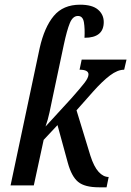

<svg xmlns="http://www.w3.org/2000/svg" viewBox="-20 -790 559 818"><path d="M402 8Q341 8 313 -15Q285 -38 269 -96L225 -257L166 -194L124 0H25L149 -585Q169 -674 209 -722Q249 -770 321 -770Q373 -770 397.5 -749Q422 -728 422 -696Q422 -629 340 -629Q342 -668 337.5 -695Q333 -722 312 -722Q290 -722 277.5 -691.5Q265 -661 252 -600L203 -369Q198 -344 191 -311.5Q184 -279 174 -251L284 -371Q323 -415 340 -437Q357 -459 357 -473Q357 -493 319 -493L328 -536H519L509 -493Q481 -493 448.5 -468.5Q416 -444 376 -399L306 -320L365 -127Q380 -80 400 -58Q420 -36 443 -36L434 8Z"/></svg>

Font: Noto Serif ExtraCondensed Medium
Style: Italic
Weight: 500
Width: 2
Italic angle: -12°
Designer: Monotype Design Team
Foundry: Monotype Imaging Inc.
Version: Version 2.013; ttfautohint (v1.8.4.7-5d5b)